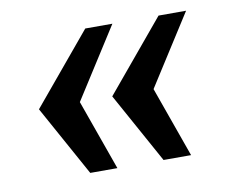

<svg xmlns="http://www.w3.org/2000/svg" viewBox="-50 -571 551 467"><g transform="rotate(-10 225.5 -337.0)"><path d="M187 -511H254L143 -337L205 -163H138L42 -337ZM368 -511H436L325 -337L387 -163H319L223 -337Z"/></g></svg>

Font: Chivo ExtraBold Italic
Style: Regular
Weight: 800
Italic angle: -8.05°
Designer: Hector Gatti
Foundry: Omnibus-Type
Version: Version 1.007